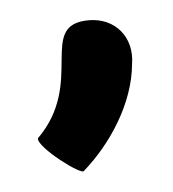

<svg xmlns="http://www.w3.org/2000/svg" viewBox="-30 -158 241 268"><g transform="rotate(-5 90.0 -24.0)"><path d="M18 29C16 42 75 86 78 80C117 46 153 -8 158 -63C164 -100 140 -129 103 -129C30 -129 91 -43 18 29Z"/></g></svg>

Font: Ampere
Style: SCCndIta
Weight: 400
Version: Version 1